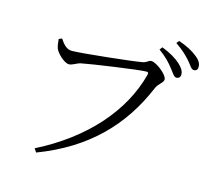

<svg xmlns="http://www.w3.org/2000/svg" viewBox="-118 -951 1236 1135"><g transform="rotate(15 500.0 -384.0)"><path d="M881 -598C896 -598 906 -607 906 -623C906 -643 896 -661 871 -684C846 -707 808 -730 756 -750L743 -733C787 -702 815 -671 835 -645C855 -620 867 -598 881 -598ZM970 -668C985 -668 993 -677 993 -693C993 -714 983 -733 955 -754C930 -774 893 -795 842 -812L829 -796C876 -764 899 -740 922 -715C944 -690 953 -668 970 -668ZM170 -647 151 -639C153 -612 156 -596 161 -582C171 -557 218 -510 248 -510C268 -510 289 -528 316 -534C373 -546 657 -587 701 -587C711 -587 717 -585 713 -570C652 -336 468 -123 181 22L196 44C491 -68 670 -255 775 -505C789 -538 818 -548 818 -570C818 -598 745 -655 715 -655C698 -655 692 -640 666 -635C618 -625 300 -591 244 -591C208 -591 187 -622 170 -647Z"/></g></svg>

Font: Source Han Serif
Style: Regular
Weight: 400
Designer: Ryoko NISHIZUKA 西塚涼子 (kana & ideographs); Frank Grießhammer (Latin, Greek & Cyrillic); Wenlong ZHANG 张文龙 (bopomofo); San
Foundry: Adobe Systems Incorporated
Version: Version 1.001;PS 1.001;hotconv 16.6.54;makeotf.lib2.5.65590